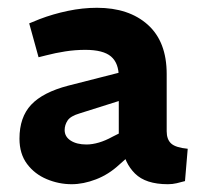

<svg xmlns="http://www.w3.org/2000/svg" viewBox="-20 -730 538 493"><path d="M411 -257Q354 -257 326.5 -284.5Q299 -312 294 -354L285 -376V-532Q285 -568 265 -585Q245 -602 199 -602Q173 -602 147.5 -598Q122 -594 99 -588L79 -583L55 -670L82 -681Q116 -694 154 -702Q192 -710 229 -710Q311 -710 359.5 -666.5Q408 -623 408 -540V-393Q408 -372 419.5 -361.5Q431 -351 462 -348L455 -265Q444 -262 433.5 -259.5Q423 -257 411 -257ZM164 -257Q131 -257 100 -270Q69 -283 49.5 -309Q30 -335 30 -374Q30 -429 60 -461Q90 -493 155 -510L300 -547L299 -475L185 -439Q161 -432 153.5 -420.5Q146 -409 146 -396Q146 -379 161.5 -369Q177 -359 202 -359Q217 -359 234 -364Q251 -369 269 -379L301 -395L322 -339L286 -307Q259 -282 226.5 -269.5Q194 -257 164 -257Z"/></svg>

Font: REM Medium SemiBold
Style: Regular
Weight: 600
Version: Version 1.005;gftools[0.9.28]